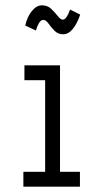

<svg xmlns="http://www.w3.org/2000/svg" viewBox="-20 -703 390 723"><path d="M68 0V-56H150V-401H72V-457H206V-56H281V0ZM244 -667 282 -648Q271 -615 254.5 -594.5Q238 -574 218 -574Q198 -574 185 -587.5Q172 -601 162.5 -614.5Q153 -628 143 -628Q134 -628 127 -616.5Q120 -605 115 -588L75 -607Q83 -641 100.5 -662Q118 -683 138 -683Q159 -683 173 -669.5Q187 -656 197.5 -642.5Q208 -629 217 -629Q230 -629 244 -667Z"/></svg>

Font: Inconsolata ExtraCondensed
Style: Regular
Weight: 400
Width: 2
Monospace: yes
Designer: Raph Levien, Cyreal, Brenton Simpson
Foundry: Raph Levien, Cyreal, Google
Version: Version 3.001; ttfautohint (v1.8.2.53-6de2)